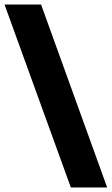

<svg xmlns="http://www.w3.org/2000/svg" viewBox="-30 -749 495 851"><path d="M284 82 -10 -729H152L445 82Z"/></svg>

Font: Mona Sans ExtraLight ExtraBold
Style: Regular
Weight: 800
Version: Version 2.000